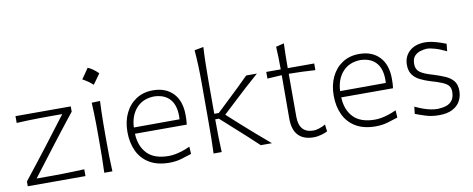

<svg xmlns="http://www.w3.org/2000/svg" viewBox="-66 -1061 3381 1371"><g transform="rotate(-10 1625.0 -376.0)"><path d="M43 0H461.4V-49.3Q424.8 -47.9 382.1 -46.4Q339.4 -44.9 299.1 -44.2Q258.8 -43.5 229 -43.5H114.7L280.3 -260.3Q307.1 -294.9 336.9 -333.5Q366.7 -372.1 395 -408Q423.3 -443.8 444.3 -470.2V-508.3H43.5V-459Q83.5 -461.4 127.7 -462.6Q171.9 -463.9 212.6 -464.4Q253.4 -464.8 282.7 -464.8H375L216.8 -257.3Q178.7 -207 134 -150.6Q89.4 -94.2 43 -34.7Z M610.9 -759.1Q597.5 -739.2 584.8 -720.9Q572.2 -702.7 558.8 -683.9Q578.1 -673.7 597.2 -660.5Q616.3 -647.4 632.9 -631.8Q646.9 -650.6 660 -669.1Q673.2 -687.6 686.1 -705.9Q664.1 -727.4 645.5 -740Q627 -752.6 610.9 -759.1ZM597.7 0H656.7Q653.8 -57.1 652.8 -110.1Q651.9 -163.1 651.9 -226.1V-277.3Q651.9 -320.8 652.3 -359.4Q652.8 -397.9 653.8 -434.8Q654.8 -471.7 656.7 -510.3L596.2 -508.3Q598.1 -470.2 599.4 -433.6Q600.6 -397 601.1 -358.9Q601.6 -320.8 601.6 -277.3V-226.1Q601.6 -163.1 600.8 -110.1Q600.1 -57.1 597.7 0Z M1069.8 10.3Q1117.2 10.3 1159.4 -2.4Q1201.7 -15.1 1231.4 -24.9L1228 -78.1Q1200.7 -65.4 1173.3 -56.4Q1146 -47.4 1120.6 -42.7Q1095.2 -38.1 1073.2 -38.1Q968.8 -38.1 917.2 -91.6Q865.7 -145 861.8 -236.3H1237.3Q1239.7 -252 1240.5 -268.3Q1241.2 -284.7 1241.2 -304.2Q1241.2 -407.2 1187.5 -463.4Q1133.8 -519.5 1041 -519.5Q971.2 -519.5 919.4 -485.8Q867.7 -452.1 839.4 -393.1Q811 -334 811 -257.8Q811 -180.2 839.1 -119.6Q867.2 -59.1 924.8 -24.4Q982.4 10.3 1069.8 10.3ZM1193.4 -282.7 861.8 -281.7Q865.7 -366.7 912.6 -419.9Q959.5 -473.1 1042 -475.1Q1121.1 -472.7 1160.2 -424.1Q1199.2 -375.5 1193.4 -282.7Z M1390.1 0H1449.2Q1446.3 -56.6 1445.3 -108.6Q1444.3 -160.6 1444.3 -221.2V-238.3H1470.7L1573.2 -146Q1613.8 -109.4 1654.1 -73Q1694.3 -36.6 1732.4 0H1813.5Q1761.7 -43.5 1710.9 -87.9Q1660.2 -132.3 1610.8 -176.3L1520.5 -258.3L1599.6 -332Q1646 -375.5 1694.3 -419.7Q1742.7 -463.9 1793.9 -508.3H1716.3Q1679.7 -471.2 1640.6 -433.8Q1601.6 -396.5 1562.5 -359.4L1477.1 -278.3H1444.3V-507.8Q1444.3 -574.2 1445.6 -636.5Q1446.8 -698.7 1450.2 -761.7L1384.8 -749.5Q1389.6 -693.4 1391.8 -633.3Q1394 -573.2 1394 -507.8V-226.1Q1394 -163.1 1393.3 -110.1Q1392.6 -57.1 1390.1 0Z M2114.3 10.3Q2143.6 10.3 2172.6 1.7Q2201.7 -6.8 2215.8 -14.6L2209.5 -65.9Q2190.4 -53.7 2165 -45.7Q2139.6 -37.6 2123 -37.6Q2069.8 -37.6 2043.7 -67.4Q2017.6 -97.2 2017.6 -156.7V-467.3Q2064.5 -466.8 2113.3 -465.1Q2162.1 -463.4 2209.5 -460V-508.3H2017.6Q2017.6 -557.6 2018.3 -597.2Q2019 -636.7 2021 -687.5L1962.4 -672.9Q1964.8 -630.4 1965.8 -591.1Q1966.8 -551.8 1966.8 -508.3H1861.8V-460L1966.8 -466.3Q1966.8 -407.2 1966.3 -324.5Q1965.8 -241.7 1965.8 -150.4Q1965.8 -70.3 2003.9 -30Q2042 10.3 2114.3 10.3Z M2565.4 10.3Q2612.8 10.3 2655 -2.4Q2697.3 -15.1 2727.1 -24.9L2723.6 -78.1Q2696.3 -65.4 2668.9 -56.4Q2641.6 -47.4 2616.2 -42.7Q2590.8 -38.1 2568.8 -38.1Q2464.4 -38.1 2412.8 -91.6Q2361.3 -145 2357.4 -236.3H2732.9Q2735.4 -252 2736.1 -268.3Q2736.8 -284.7 2736.8 -304.2Q2736.8 -407.2 2683.1 -463.4Q2629.4 -519.5 2536.6 -519.5Q2466.8 -519.5 2415 -485.8Q2363.3 -452.1 2335 -393.1Q2306.6 -334 2306.6 -257.8Q2306.6 -180.2 2334.7 -119.6Q2362.8 -59.1 2420.4 -24.4Q2478 10.3 2565.4 10.3ZM2689 -282.7 2357.4 -281.7Q2361.3 -366.7 2408.2 -419.9Q2455.1 -473.1 2537.6 -475.1Q2616.7 -472.7 2655.8 -424.1Q2694.8 -375.5 2689 -282.7Z M3023.9 10.3Q3084.5 10.3 3122.6 -9.8Q3160.6 -29.8 3178.5 -63.2Q3196.3 -96.7 3196.3 -135.7Q3196.3 -181.2 3175.8 -207.3Q3155.3 -233.4 3118.7 -249.8Q3082 -266.1 3033.2 -281.2Q2967.3 -299.8 2939.5 -320.1Q2911.6 -340.3 2911.6 -379.9Q2911.6 -419.4 2930.2 -438.7Q2948.7 -458 2974.4 -464.8Q3000 -471.7 3021 -472.7Q3039.6 -472.7 3076.7 -462.2Q3113.8 -451.7 3159.7 -429.2L3165 -482.9Q3146.5 -490.2 3120.8 -498.8Q3095.2 -507.3 3067.9 -513.4Q3040.5 -519.5 3015.6 -519.5Q2942.4 -519.5 2900.9 -481.4Q2859.4 -443.4 2859.4 -382.8Q2859.4 -339.8 2878.7 -312.7Q2897.9 -285.6 2929.9 -269.3Q2961.9 -252.9 3000 -241.2Q3054.7 -225.6 3086.2 -212.4Q3117.7 -199.2 3131.3 -182.9Q3145 -166.5 3145 -140.1Q3145 -99.1 3128.2 -76.7Q3111.3 -54.2 3083.5 -45.4Q3055.7 -36.6 3022.5 -35.6Q2998 -35.6 2971.4 -41Q2944.8 -46.4 2916.7 -56.6Q2888.7 -66.9 2859.9 -80.6L2854 -29.3Q2884.3 -17.1 2928 -3.4Q2971.7 10.3 3023.9 10.3Z"/></g></svg>

Font: Pinar-VF
Style: Regular
Weight: 300
Designer: Amin Abedi
Version: Version 3.0